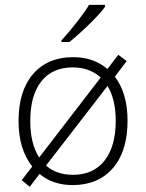

<svg xmlns="http://www.w3.org/2000/svg" viewBox="-20 -731 584 768"><path d="M490.2 -247.1Q490.2 -126.5 431.6 -58.6Q373 9.3 270.5 9.3Q191.9 9.3 138.2 -35.2L99.1 16.1L66.9 -10.3L108.9 -64.9Q54.2 -134.3 54.2 -247.1Q54.2 -367.7 112.5 -435.1Q170.9 -502.4 272.9 -502.4Q354 -502.4 409.7 -455.1L453.1 -511.7L486.8 -486.8L439.5 -424.3Q490.2 -357.9 490.2 -247.1ZM101.1 -247.1Q101.1 -156.2 136.7 -101.1L382.8 -420.9Q338.4 -461.4 271 -461.4Q189.5 -461.4 145.3 -405.5Q101.1 -349.6 101.1 -247.1ZM442.9 -247.1Q442.9 -333.5 410.2 -387.2L164.1 -68.8Q206.5 -31.7 272 -31.7Q353.5 -31.7 398.2 -88.6Q442.9 -145.5 442.9 -247.1ZM226.1 -569.8Q259.3 -606 291.7 -647.9Q324.2 -689.9 335.9 -711.4H399.9V-703.6Q383.3 -680.2 344.2 -641.1Q305.2 -602.1 257.8 -563H226.1Z"/></svg>

Font: Bpm'online Open Sans Light
Style: Regular
Weight: 300
Foundry: Ascender Corporation
Version: Version 1.10